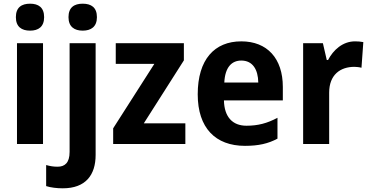

<svg xmlns="http://www.w3.org/2000/svg" viewBox="-20 -780 2007 1040"><path d="M143 -760C97 -760 66 -740 66 -687C66 -635 97 -614 143 -614C188 -614 219 -635 219 -687C219 -740 188 -760 143 -760ZM213 -546H72V0H213Z M351 -687C351 -635 383 -614 428 -614C473 -614 505 -635 505 -687C505 -740 474 -760 428 -760C382 -760 351 -740 351 -687ZM320 240C444 240 498 168 498 59V-546H357V43C357 103 330 123 292 123C269 123 252 120 230 114V228C254 236 289 240 320 240Z M984 0V-112H759L976 -453V-546H607V-434H816L593 -85V0Z M1287 -556C1142 -556 1051 -458 1051 -269C1051 -87 1147 10 1307 10C1380 10 1433 -2 1483 -29V-142C1427 -112 1377 -99 1315 -99C1239 -99 1195 -147 1193 -236H1512V-309C1512 -464 1427 -556 1287 -556ZM1287 -452C1349 -452 1378 -403 1379 -333H1195C1199 -417 1236 -452 1287 -452Z M1903 -556C1836 -556 1785 -509 1757 -455H1750L1729 -546H1622V0H1763V-278C1763 -375 1823 -418 1900 -418C1909 -418 1928 -416 1938 -413L1948 -552C1934 -555 1916 -556 1903 -556Z"/></svg>

Font: Noto Sans Kannada SemiCondensed
Style: Bold
Weight: 700
Width: 4
Designer: Jelle Bosma - Monotype Design Team
Foundry: Monotype Imaging Inc.
Version: Version 2.005